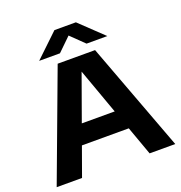

<svg xmlns="http://www.w3.org/2000/svg" viewBox="-163 -1088 1158 1228"><g transform="rotate(-20 416.0 -474.5)"><path d="M645.5 0 575 -196H256L185.5 0H13L289 -740H543.5L820 0ZM303.5 -328.5H527.5L415.5 -640ZM648 -797.5H506.5L416 -885.5L325.5 -797.5H184L343 -949H489Z"/></g></svg>

Font: Encode Sans Expanded
Style: Bold
Weight: 700
Width: 7
Designer: Multiple Designers
Foundry: Impallari Type
Version: Version 2.000